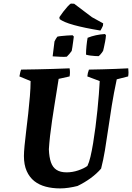

<svg xmlns="http://www.w3.org/2000/svg" viewBox="-20 -1037 735 1069"><path d="M315 12Q271.5 12 234.8 2.3Q198 -7.4 171.1 -28.6Q144.2 -49.9 128.7 -84.5Q113.2 -119.2 113.2 -168.6Q113.2 -189 116.7 -225.8Q120.2 -262.5 125.9 -309Q131.7 -355.4 137.2 -405.3Q142.7 -455.2 146.5 -501.9Q150.3 -548.7 150.4 -585.7L88.2 -611.5Q90.2 -621.5 92 -630.5Q93.7 -639.5 97.7 -649.5Q143.4 -650 187.9 -651Q232.4 -652 277.3 -653.3Q322.3 -654.6 367.5 -656.6Q369.5 -645.6 369.5 -634.3Q369.5 -623 367.5 -611.5L306.5 -597.8Q302.1 -568.9 295.9 -530.9Q289.7 -493 283 -450.6Q276.3 -408.3 269.8 -364.8Q263.3 -321.3 258.7 -280.4Q254.2 -239.6 252.1 -206Q253.7 -162 263.6 -133.4Q273.6 -104.8 295 -91.1Q316.3 -77.4 350.9 -77.4Q383.5 -77.4 415.6 -88.3Q447.7 -99.2 466.6 -113Q475.7 -131.2 483.6 -164.1Q491.4 -197 498.4 -239.5Q505.4 -282.1 511.6 -329.6Q517.8 -377.1 522.5 -424Q527.2 -470.8 530.5 -512.7Q533.7 -554.6 535.2 -585.6L466.2 -611.5Q467.2 -621.5 469.2 -630.5Q471.2 -639.5 475.2 -649.5Q511.9 -650 548.2 -651Q584.6 -652 621.2 -653.3Q657.9 -654.6 694 -656.6Q695.5 -645.6 695.5 -634.3Q695.5 -623 693.5 -611.5L630 -595.3Q613.4 -517.9 602.2 -448.2Q591 -378.6 582.1 -316.4Q573.2 -254.2 564.2 -200Q555.2 -145.9 542.9 -98.3Q519.3 -70.6 485.2 -45.5Q451 -20.5 411.5 -1.5Q387.9 4.5 362.5 8.3Q337.1 12 315 12ZM273.1 -723.3 283.4 -806.2Q286.3 -812.6 290.6 -820Q294.8 -827.5 299.2 -832.8Q306.1 -834.8 320.9 -836.3Q335.7 -837.8 353.1 -839.2Q370.6 -840.7 384 -840.7L391 -833.7Q390 -824.2 387.5 -806.8Q385.1 -789.3 382.8 -773.6Q380.6 -757.9 379.2 -753.5Q375.7 -747.6 366.5 -736.9Q357.4 -726.3 352 -721.4Q338.7 -719.5 315.8 -720.9Q292.9 -722.2 273.1 -723.3ZM458.9 -732.8Q458.9 -755.4 461.6 -782Q464.3 -808.6 467.8 -826.6Q489.3 -835.4 514.2 -840.8Q539.1 -846.1 564.4 -847.6L570 -841Q568.9 -823.8 565.2 -805.1Q561.5 -786.4 558.5 -772.4Q555.6 -758.4 554.1 -754Q552.6 -751 547.7 -744.3Q542.8 -737.7 537.4 -731.8Q532 -726 529.4 -724.4Q522.5 -724.4 509 -725.1Q495.4 -725.9 481.6 -727.8Q467.8 -729.8 458.9 -732.8ZM539.2 -866.9Q493.9 -874.3 456.5 -882.1Q419 -890 390.3 -897.9Q361.7 -905.8 341.9 -914.3Q322.1 -922.9 312.1 -930.5L310.6 -941.4Q319.6 -955.3 331.5 -970.8Q343.4 -986.3 355.2 -999.5Q367 -1012.7 374.3 -1017L392.9 -1016.2L491.9 -941.4L554.4 -907L553.2 -894.1Q550.2 -888.2 547 -880.8Q543.7 -873.3 539.2 -866.9Z"/></svg>

Font: Labrada
Style: Italic
Weight: 400
Italic angle: -7°
Designer: Mercedes Jáuregui
Foundry: Omnibus-Type Team
Version: Version 1.000